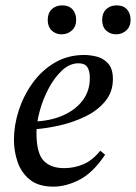

<svg xmlns="http://www.w3.org/2000/svg" viewBox="-20 -684 507 716"><path d="M179 12Q124 12 92 -13.5Q60 -39 46 -79Q32 -119 32 -163Q32 -217 50 -272.5Q68 -328 102 -375Q136 -422 184.5 -450.5Q233 -479 294 -479Q316 -479 340.5 -473Q365 -467 383 -447.5Q401 -428 401 -389Q401 -341 372.5 -306.5Q344 -272 299 -250Q254 -228 203.5 -216.5Q153 -205 109 -202V-231Q167 -233 213.5 -253Q260 -273 287.5 -308.5Q315 -344 315 -393Q315 -420 305.5 -434Q296 -448 273 -448Q240 -448 211.5 -421.5Q183 -395 161.5 -354.5Q140 -314 128 -269.5Q116 -225 116 -189Q116 -113 142.5 -85Q169 -57 219 -57Q257 -57 291 -71.5Q325 -86 354 -122L372 -107Q327 -40 277 -14Q227 12 179 12ZM413 -556Q391 -556 376 -570Q361 -584 361 -610Q361 -635 376 -649.5Q391 -664 415 -664Q440 -664 453.5 -649Q467 -634 467 -610Q467 -585 451 -570.5Q435 -556 413 -556ZM210 -556Q188 -556 173 -570Q158 -584 158 -610Q158 -635 173 -649.5Q188 -664 212 -664Q237 -664 250.5 -649Q264 -634 264 -610Q264 -585 248 -570.5Q232 -556 210 -556Z"/></svg>

Font: STIX Two Text
Style: Italic
Weight: 400
Italic angle: -12°
Designer: Ross Mills, John Hudson & Paul Hanslow, Tiro Typeworks Ltd; with prior portions MicroPress Inc. and Coen Hoffman, Elsevi
Foundry: Tiro Typeworks Ltd
Version: Version 2.13 b171